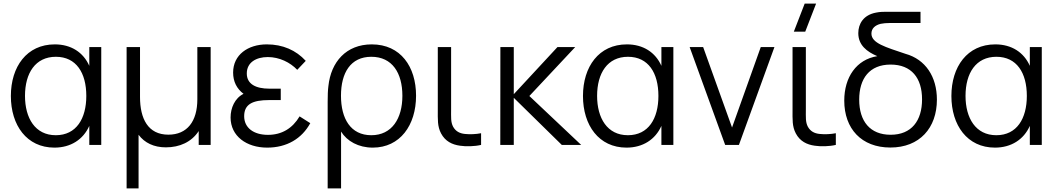

<svg xmlns="http://www.w3.org/2000/svg" viewBox="-20 -800 5842 1060"><path d="M280.5 15C370 15 439.5 -29.5 473 -105V0H539V-540H473V-436.5C440 -511 372.5 -555 282.5 -555C127.5 -555 40 -431.5 40 -270C40 -108.5 127.5 15 280.5 15ZM118 -270.5C118 -396.5 175.5 -486.5 288.5 -486.5C401 -486.5 456.5 -397.5 456.5 -270.5C456.5 -145.5 401.5 -53.5 288 -53.5C174 -53.5 118 -148 118 -270.5Z M679 240H745V-56C778 -11.5 829.5 13.5 895.5 13.5C972 13.5 1037.5 -16 1077 -76.5V0H1143V-540H1069.5V-252C1069.5 -130 1013.5 -56.5 909.5 -56.5C796.5 -56.5 753 -145.5 753 -264.5V-540H679Z M1455 15C1564 15 1646.5 -35 1693 -120L1634 -157.5C1594.5 -91 1535.5 -55.5 1459.5 -55.5C1380 -55.5 1328 -94.5 1328 -158.5C1328 -224.5 1374 -247.5 1466 -247.5H1530V-310.5H1467C1392 -310.5 1342.5 -336 1342.5 -394.5C1342.5 -456 1395 -485 1458.5 -485C1522.5 -485 1582 -455.5 1621 -414.5L1668 -464C1614 -523 1541 -555 1453 -555C1349 -555 1267 -497.5 1267 -399.5C1267 -349 1287.5 -310 1324.5 -282C1276 -258 1253 -203.5 1253 -151.5C1253 -48.5 1341 15 1455 15Z M1789 -237.5V240H1863V-73.5C1896 -20.5 1959 15 2038 15C2188.5 15 2277 -108.5 2277 -271.5C2277 -431.5 2192 -555 2032.5 -555C1891.5 -555 1807 -458.5 1793 -324.5C1790 -302.5 1789 -273.5 1789 -237.5ZM1862.5 -271.5C1862.5 -398 1915.5 -486.5 2030 -486.5C2146 -486.5 2201.5 -396.5 2201.5 -271C2201.5 -145.5 2143.5 -53.5 2030 -53.5C1916 -53.5 1862.5 -144.5 1862.5 -271.5Z M2520 4.5C2552.5 9.5 2600.5 8.5 2636 0V-64.5C2608 -59 2575 -57.5 2546.5 -60.5C2518 -63.5 2496 -74.5 2481.5 -100.5C2468 -126.5 2470.5 -152.5 2470.5 -198.5V-540H2397V-195.5C2397 -140 2394.5 -102.5 2415 -63.5C2438 -20 2476 -1.5 2520 4.5Z M2742 0H2816.5V-260L3081.5 0H3188.5L2902.5 -270L3155.5 -540H3057.5L2816.5 -280V-540H2742.5Z M3439 15C3528.5 15 3598 -29.5 3631.5 -105V0H3697.5V-540H3631.5V-436.5C3598.5 -511 3531 -555 3441 -555C3286 -555 3198.5 -431.5 3198.5 -270C3198.5 -108.5 3286 15 3439 15ZM3276.5 -270.5C3276.5 -396.5 3334 -486.5 3447 -486.5C3559.5 -486.5 3615 -397.5 3615 -270.5C3615 -145.5 3560 -53.5 3446.5 -53.5C3332.5 -53.5 3276.5 -148 3276.5 -270.5Z M3983.5 0H4059.5L4255.5 -540H4180L4021.5 -96L3862 -540H3787.5Z M4478.5 4.5C4511 9.5 4559 8.5 4594.5 0V-64.5C4566.5 -59 4533.5 -57.5 4505 -60.5C4476.5 -63.5 4454.5 -74.5 4440 -100.5C4426.5 -126.5 4429 -152.5 4429 -198.5V-540H4355.5V-195.5C4355.5 -140 4353 -102.5 4373.5 -63.5C4396.5 -20 4434.5 -1.5 4478.5 4.5ZM4362.5 -625H4425.5L4485.5 -780H4422.5Z M4895.5 14.5C5057 14.5 5152.5 -93.5 5152.5 -250C5152.5 -376.5 5089.5 -472.5 4978.5 -503C4869 -540 4791 -561.5 4791 -614.5C4791 -643.5 4812 -661 4842 -668.5C4856.5 -671.5 4873.5 -673 4893 -673H5062V-735H4876.5C4858.5 -735 4838.5 -735 4817 -730.5C4746.5 -717.5 4718.5 -668 4718.5 -617C4718.5 -551 4765.5 -514.5 4823.5 -490C4708 -471.5 4641 -373.5 4641 -244.5C4641 -89.5 4736 14.5 4895.5 14.5ZM4723.5 -250C4723.5 -366 4780 -443.5 4897 -443.5C5012 -443.5 5070.5 -369.5 5070.5 -251.5C5070.5 -133.5 5012.5 -56 4897 -56C4783.5 -56 4723.5 -130.5 4723.5 -250Z M5473 15C5562.5 15 5632 -29.5 5665.5 -105V0H5731.5V-540H5665.5V-436.5C5632.5 -511 5565 -555 5475 -555C5320 -555 5232.5 -431.5 5232.5 -270C5232.5 -108.5 5320 15 5473 15ZM5310.5 -270.5C5310.5 -396.5 5368 -486.5 5481 -486.5C5593.5 -486.5 5649 -397.5 5649 -270.5C5649 -145.5 5594 -53.5 5480.5 -53.5C5366.5 -53.5 5310.5 -148 5310.5 -270.5Z"/></svg>

Font: Eudonet
Style: Regular
Weight: 400
Designer: Mikhail Sharanda
Foundry: Mikhail Sharanda
Version: Version 4.503;Glyphs 3.1.2 (3151)